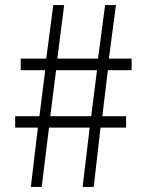

<svg xmlns="http://www.w3.org/2000/svg" viewBox="-20 -740 575 760"><path d="M102 0H145L174 -235H335L307 0H351L378 -235H479V-280H385L407 -462H501V-508H411L439 -720H396L368 -508H207L234 -720H191L163 -508H62V-462H159L136 -280H40V-235H130ZM179 -280 202 -462H364L341 -280Z"/></svg>

Font: Noto Sans CJK JP Light
Style: Regular
Weight: 300
Designer: Ryoko NISHIZUKA (kana & ideographs); Paul D. Hunt (Latin, Greek & Cyrillic); Wenlong ZHANG (bopomofo); Sandoll Communica
Foundry: Adobe Systems Incorporated
Version: Version 1.004;PS 1.004;hotconv 1.0.82;makeotf.lib2.5.63406